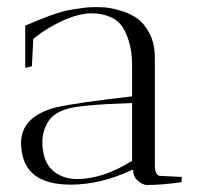

<svg xmlns="http://www.w3.org/2000/svg" viewBox="-20 -523 579 548"><path d="M360 -38H357Q267 4 182 4Q49 4 41 -101Q40 -108 40 -114Q40 -191 141 -217Q201 -230 357 -248V-336Q357 -378 347 -408Q337 -438 325 -452.5Q313 -467 294 -475Q270 -485 240.5 -485Q211 -485 173 -470Q118 -447 75 -412L71 -334L52 -329V-450L62 -454Q140 -488 181 -495Q222 -502 241 -502.5Q260 -503 277.5 -502Q295 -501 323 -493Q351 -485 371.5 -470.5Q392 -456 407 -427Q422 -398 422 -358V-52Q422 -21 438 -21L499 -18L498 -3Q442 5 398 5Q386 4 373 -7.5Q360 -19 360 -38ZM200 -12Q274 -12 357 -64V-229Q207 -224 168.5 -211.5Q130 -199 115.5 -172.5Q101 -146 101 -120Q101 -115 101 -110Q104 -58 132 -35Q160 -12 200 -12Z"/></svg>

Font: Antic Didone
Style: Regular
Weight: 400
Designer: Santiago Orozco
Foundry: Santiago Orozco
Version: Version 2.001